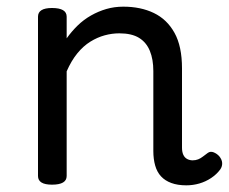

<svg xmlns="http://www.w3.org/2000/svg" viewBox="-20 -539 687 576"><path d="M539 17Q513 17 494 10Q475 3 463 -10Q451 -23 445.5 -42.5Q440 -62 440 -86V-326Q440 -361 429.5 -386.5Q419 -412 397 -425.5Q375 -439 338 -439Q316 -439 294 -433Q272 -427 251 -414Q230 -401 212 -379Q194 -357 180 -325V-11Q180 2 169 8.5Q158 15 136 15Q115 15 104.5 8.5Q94 2 94 -11V-489Q94 -502 104.5 -508.5Q115 -515 136 -515Q158 -515 169 -508.5Q180 -502 180 -489V-424Q195 -445 213 -462.5Q231 -480 253 -492.5Q275 -505 299 -512Q323 -519 350 -519Q402 -519 441.5 -500Q481 -481 503.5 -440.5Q526 -400 526 -334V-96Q526 -83 530 -74.5Q534 -66 541.5 -62Q549 -58 558 -58Q567 -58 574.5 -61Q582 -64 589 -69.5Q596 -75 603 -80Q611 -86 621 -82Q631 -78 638 -70Q646 -60 646.5 -50Q647 -40 641 -31Q630 -16 613.5 -5Q597 6 578 11.5Q559 17 539 17Z"/></svg>

Font: Playwrite HU
Style: Regular
Weight: 400
Designer: Veronika Burian, José Scaglione
Foundry: TypeTogether
Version: Version 1.002